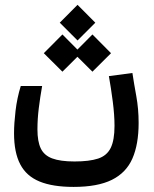

<svg xmlns="http://www.w3.org/2000/svg" viewBox="-20 -586 626 781"><path d="M279.3 174.3Q194.3 174.3 140.9 152.3Q87.4 130.4 62.3 82.3Q37.1 34.2 37.1 -43.9Q37.1 -83 43.2 -135Q49.3 -187 64.5 -236.3H151.4Q143.1 -189.5 137.7 -145.5Q132.3 -101.6 132.3 -59.6Q132.3 -10.7 145.8 17.6Q159.2 45.9 192.1 58.3Q225.1 70.8 283.2 70.8Q343.3 70.8 378.9 59.1Q414.6 47.4 430.2 15.9Q445.8 -15.6 445.8 -74.2Q445.8 -118.2 438.7 -173.1Q431.6 -228 422.9 -276.4L518.6 -289.1Q524.9 -247.1 534.4 -195.1Q543.9 -143.1 543.9 -85.9Q543.9 1 518.6 58.8Q493.2 116.7 435.1 145.5Q377 174.3 279.3 174.3ZM295.4 -421.4 223.1 -493.7 295.4 -566.4 367.7 -493.7ZM356 -294.4 280.3 -369.6 356 -445.8 431.6 -369.6ZM233.9 -294.4 158.2 -369.6 233.9 -445.8 309.6 -369.6Z"/></svg>

Font: Cascadia Mono
Style: Regular
Weight: 400
Monospace: yes
Designer: Aaron Bell
Foundry: Saja Typeworks
Version: Version 2404.023